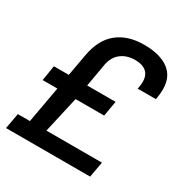

<svg xmlns="http://www.w3.org/2000/svg" viewBox="-163 -823 905 949"><g transform="rotate(30 289.5 -349.0)"><path d="M2.9 0 19 -88.9H87.9L125 -295.9H41L55.2 -382.8H140.1L162.1 -504.9Q178.7 -602.5 237.3 -650.4Q295.9 -698.2 389.2 -698.2Q479 -698.2 529.1 -661.9Q579.1 -625.5 579.1 -553.2Q579.1 -526.4 573.2 -494.1H469.2Q474.1 -518.1 474.1 -535.2Q474.1 -572.8 451.9 -591.8Q429.7 -610.8 389.2 -610.8Q341.3 -610.8 309.1 -586.2Q276.9 -561.5 268.1 -515.1L245.1 -382.8H407.2L392.1 -295.9H229L182.1 -88.9H499L482.9 0Z"/></g></svg>

Font: Archivo Medium
Style: Italic
Weight: 500
Italic angle: -10°
Designer: Hector Gatti
Foundry: Omnibus-Type
Version: Version 2.001